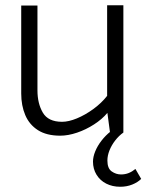

<svg xmlns="http://www.w3.org/2000/svg" viewBox="-20 -506 559 733"><path d="M402 -4Q383 11 367.5 31Q352 51 343.5 72Q335 93 335 111Q335 139 348.5 161Q362 183 385.5 195Q409 207 439 207Q464 207 485 198.5Q506 190 519 177L497 139Q485 149 471.5 154.5Q458 160 442 160Q423 160 406.5 148.5Q390 137 390 107Q390 88 398 68Q406 48 420 30Q434 12 451 0ZM389 -486V-140Q367 -112 336 -89.5Q305 -67 273.5 -54Q242 -41 217 -41Q164 -41 143.5 -76Q123 -111 123 -161V-485H61V-149Q61 -103 76.5 -66.5Q92 -30 125 -9Q158 12 210 12Q240 12 274 0.5Q308 -11 339 -31Q370 -51 390 -75L400 0H451V-486Z"/></svg>

Font: Catamaran Light
Style: Regular
Weight: 300
Designer: Pria Ravichandran
Version: Version 2.000